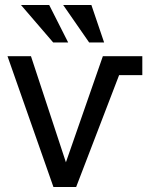

<svg xmlns="http://www.w3.org/2000/svg" viewBox="-20 -749 610 769"><path d="M285 0H194L10 -524H104L244 -99L392 -524Q392 -524 550 -524V-448H457ZM346 -729 397 -579H337L233 -729ZM177 -729 253 -579H193L64 -729Z"/></svg>

Font: ColatingCofangSans
Style: Regular
Weight: 400
Foundry: GNU
Version: Version 412.227;June 27, 2022;FontCreator 11.0.0.2412 32-bit